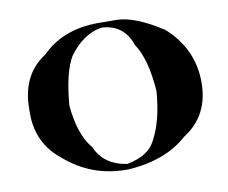

<svg xmlns="http://www.w3.org/2000/svg" viewBox="-70 -756 936 789"><g transform="rotate(-10 397.5 -361.0)"><path d="M406 -54H397Q251 -54 142 -149Q46 -225 46 -349V-367Q46 -512 150 -578Q239 -668 386 -668Q387 -668 462.5 -667.5Q538 -667 654 -592Q762 -495 762.5 -355.5Q763 -216 654 -147Q562 -64 406 -54ZM404 -77Q495 -94 523 -152Q565 -228 574 -352Q564 -488 520 -552Q490 -642 397 -647Q319 -635 260 -554Q223 -494 211 -355Q222 -231 274 -170Q308 -91 404 -77Z"/></g></svg>

Font: Xiangcui Kesong Xiangcui Kesong
Style: Regular
Weight: 400
Version: Version 1.501;March 28, 2024;FontCreator 14.0.0.2814 64-bit